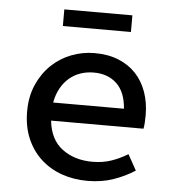

<svg xmlns="http://www.w3.org/2000/svg" viewBox="-50 -712 700 770"><g transform="rotate(5 300.0 -326.5)"><path d="M330 12Q274 12 226 -5Q178 -22 142 -55Q106 -88 85.5 -136Q65 -184 65 -245Q65 -305 86 -352.5Q107 -400 141.5 -433Q176 -466 221 -483.5Q266 -501 315 -501Q369 -501 411 -484Q453 -467 481.5 -436.5Q510 -406 525 -363.5Q540 -321 540 -270Q540 -254 539 -240Q538 -226 536 -216H164Q172 -140 221.5 -103Q271 -66 343 -66Q384 -66 418 -77.5Q452 -89 485 -109L520 -46Q482 -21 434.5 -4.5Q387 12 330 12ZM318 -423Q290 -423 265 -414.5Q240 -406 220 -389Q200 -372 186 -347Q172 -322 166 -289H451Q446 -356 410.5 -389.5Q375 -423 318 -423ZM178 -598V-665H452V-598Z"/></g></svg>

Font: SauceCodePro Nerd Font Mono
Style: Regular
Weight: 500
Monospace: yes
Designer: Paul D. Hunt, Teo Tuominen
Foundry: Adobe Systems Incorporated
Version: Version 2.030;PS 1.000;hotconv 16.6.51;makeotf.lib2.5.65220;